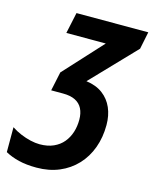

<svg xmlns="http://www.w3.org/2000/svg" viewBox="-174 -625 764 946"><g transform="rotate(15 207.5 -151.5)"><path d="M103 241.2Q51.8 241.2 12.7 231.7Q-26.4 222.2 -57.1 205.1V78.1Q-35.2 92.8 -9.5 103.5Q16.1 114.3 41.5 120.1Q66.9 126 88.4 126Q129.4 126 159.2 112.5Q189 99.1 208.3 75.9Q227.5 52.7 237.1 22.7Q246.6 -7.3 246.6 -41Q246.6 -74.2 234.6 -97.7Q222.7 -121.1 198.2 -133.3Q173.8 -145.5 135.7 -145.5H75.2L95.7 -242.2L275.4 -438H74.2L97.2 -545.4H463.4L445.3 -457L231.4 -233.9Q282.2 -227.1 315.7 -201.9Q349.1 -176.8 366 -137.9Q382.8 -99.1 382.8 -50.8Q382.8 12.2 363.3 65.7Q343.8 119.1 306.9 158.4Q270 197.8 218.5 219.5Q167 241.2 103 241.2Z"/></g></svg>

Font: Open Sans SemiCondensed
Style: Bold Italic
Weight: 700
Width: 4
Italic angle: -12°
Designer: Monotype Design Team
Foundry: Monotype Imaging Inc.
Version: Version 3.003